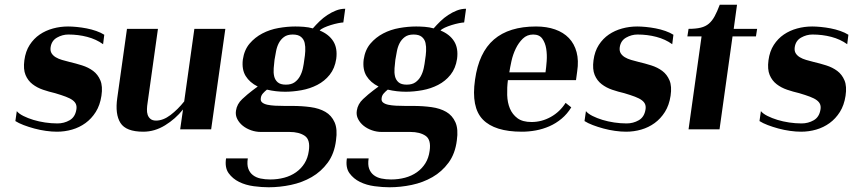

<svg xmlns="http://www.w3.org/2000/svg" viewBox="-20 -547 3608 812"><path d="M51 -77Q60 -66 79 -56.5Q98 -47 121 -40Q144 -33 170.5 -29Q197 -25 223 -25Q251 -25 274.5 -38.5Q298 -52 303 -84Q305 -96 301.5 -105.5Q298 -115 287.5 -123Q277 -131 258.5 -138Q240 -145 213 -153Q187 -159 162 -167.5Q137 -176 117.5 -191Q98 -206 88 -230Q78 -254 83 -292Q88 -330 105.5 -357Q123 -384 148 -401Q173 -418 204 -426.5Q235 -435 268 -435Q284 -435 304.5 -433Q325 -431 346 -427Q367 -423 387 -416Q407 -409 421 -400L416 -360Q387 -381 349 -391Q311 -401 269 -401Q244 -401 221 -388Q198 -375 194 -347Q192 -332 198 -322Q204 -312 215.5 -305Q227 -298 242.5 -293.5Q258 -289 274 -285Q300 -279 327 -270.5Q354 -262 374 -247Q394 -232 404.5 -207Q415 -182 409 -142Q403 -102 385 -73.5Q367 -45 341.5 -26.5Q316 -8 285 1Q254 10 221 10Q199 10 174 6.5Q149 3 125 -3.5Q101 -10 80 -18Q59 -26 45 -35Z M476 -133 517 -425H648L604 -111Q602 -99 601.5 -85.5Q601 -72 604.5 -61.5Q608 -51 616.5 -44Q625 -37 640 -37Q670 -37 701 -60.5Q732 -84 759 -118L802 -425H933L873 0H742L754 -84Q722 -44 678 -17Q634 10 586 10Q513 10 489.5 -27Q466 -64 476 -133Z M1189 -189Q1212 -189 1226 -199Q1240 -209 1248.5 -224.5Q1257 -240 1261 -258.5Q1265 -277 1267 -295Q1270 -312 1271 -331Q1272 -350 1268.5 -365.5Q1265 -381 1253 -391Q1241 -401 1218 -401Q1195 -401 1181 -390.5Q1167 -380 1159 -364.5Q1151 -349 1147.5 -330Q1144 -311 1141 -294Q1139 -277 1137.5 -258.5Q1136 -240 1139.5 -224.5Q1143 -209 1154.5 -199Q1166 -189 1189 -189ZM1028 123Q1024 149 1030 166Q1036 183 1049.5 193.5Q1063 204 1082 208Q1101 212 1123 212Q1154 212 1182 204.5Q1210 197 1232 181.5Q1254 166 1268 143.5Q1282 121 1286 91Q1293 44 1269 27.5Q1245 11 1204 11H1083Q1062 11 1042 4Q1022 -3 1007 -15Q992 -27 983.5 -43.5Q975 -60 978 -79Q982 -107 1004.5 -128Q1027 -149 1047 -164Q1056 -171 1061 -174.5Q1066 -178 1070 -181Q1036 -198 1019 -225.5Q1002 -253 1007 -295Q1013 -336 1035.5 -362.5Q1058 -389 1089.5 -405.5Q1121 -422 1158 -428.5Q1195 -435 1229 -435Q1246 -435 1265.5 -433.5Q1285 -432 1303 -427Q1316 -442 1331.5 -457Q1347 -472 1364.5 -483.5Q1382 -495 1401 -502.5Q1420 -510 1440 -510L1432 -452Q1425 -452 1410 -449Q1395 -446 1379 -441Q1363 -436 1350 -430Q1337 -424 1332 -418Q1371 -402 1389.5 -372.5Q1408 -343 1402 -298Q1396 -258 1374.5 -231Q1353 -204 1322 -188Q1291 -172 1255 -165.5Q1219 -159 1186 -159Q1146 -159 1109 -168Q1100 -161 1092 -152Q1084 -143 1083 -132Q1081 -120 1089 -113.5Q1097 -107 1111 -104Q1125 -101 1144 -100Q1163 -99 1184 -99H1216Q1257 -99 1293.5 -94Q1330 -89 1356 -74Q1382 -59 1395 -30Q1408 -1 1401 47Q1394 103 1366 141Q1338 179 1298 202Q1258 225 1210.5 235Q1163 245 1116 245Q1087 245 1053 240.5Q1019 236 991.5 222.5Q964 209 947 185.5Q930 162 936 123Z M1700 -189Q1723 -189 1737 -199Q1751 -209 1759.5 -224.5Q1768 -240 1772 -258.5Q1776 -277 1778 -295Q1781 -312 1782 -331Q1783 -350 1779.5 -365.5Q1776 -381 1764 -391Q1752 -401 1729 -401Q1706 -401 1692 -390.5Q1678 -380 1670 -364.5Q1662 -349 1658.5 -330Q1655 -311 1652 -294Q1650 -277 1648.5 -258.5Q1647 -240 1650.5 -224.5Q1654 -209 1665.5 -199Q1677 -189 1700 -189ZM1539 123Q1535 149 1541 166Q1547 183 1560.5 193.5Q1574 204 1593 208Q1612 212 1634 212Q1665 212 1693 204.5Q1721 197 1743 181.5Q1765 166 1779 143.5Q1793 121 1797 91Q1804 44 1780 27.5Q1756 11 1715 11H1594Q1573 11 1553 4Q1533 -3 1518 -15Q1503 -27 1494.5 -43.5Q1486 -60 1489 -79Q1493 -107 1515.5 -128Q1538 -149 1558 -164Q1567 -171 1572 -174.5Q1577 -178 1581 -181Q1547 -198 1530 -225.5Q1513 -253 1518 -295Q1524 -336 1546.5 -362.5Q1569 -389 1600.5 -405.5Q1632 -422 1669 -428.5Q1706 -435 1740 -435Q1757 -435 1776.5 -433.5Q1796 -432 1814 -427Q1827 -442 1842.5 -457Q1858 -472 1875.5 -483.5Q1893 -495 1912 -502.5Q1931 -510 1951 -510L1943 -452Q1936 -452 1921 -449Q1906 -446 1890 -441Q1874 -436 1861 -430Q1848 -424 1843 -418Q1882 -402 1900.5 -372.5Q1919 -343 1913 -298Q1907 -258 1885.5 -231Q1864 -204 1833 -188Q1802 -172 1766 -165.5Q1730 -159 1697 -159Q1657 -159 1620 -168Q1611 -161 1603 -152Q1595 -143 1594 -132Q1592 -120 1600 -113.5Q1608 -107 1622 -104Q1636 -101 1655 -100Q1674 -99 1695 -99H1727Q1768 -99 1804.5 -94Q1841 -89 1867 -74Q1893 -59 1906 -30Q1919 -1 1912 47Q1905 103 1877 141Q1849 179 1809 202Q1769 225 1721.5 235Q1674 245 1627 245Q1598 245 1564 240.5Q1530 236 1502.5 222.5Q1475 209 1458 185.5Q1441 162 1447 123Z M2247 -435Q2292 -435 2327.5 -422.5Q2363 -410 2386 -386Q2409 -362 2418.5 -326.5Q2428 -291 2421 -245L2416 -208H2128Q2124 -177 2125 -145Q2126 -113 2136.5 -88Q2147 -63 2168.5 -47Q2190 -31 2228 -31Q2271 -31 2309.5 -52.5Q2348 -74 2372 -112L2396 -93Q2379 -65 2355 -45Q2331 -25 2303.5 -13Q2276 -1 2246.5 4.5Q2217 10 2187 10Q2072 10 2022 -41.5Q1972 -93 1989 -210Q2005 -325 2069 -380Q2133 -435 2247 -435ZM2287 -241Q2290 -261 2292 -288.5Q2294 -316 2290 -341Q2286 -366 2273.5 -383.5Q2261 -401 2235 -401Q2209 -401 2191 -383.5Q2173 -366 2161 -341Q2149 -316 2143 -288.5Q2137 -261 2134 -241Z M2458 -77Q2467 -66 2486 -56.5Q2505 -47 2528 -40Q2551 -33 2577.5 -29Q2604 -25 2630 -25Q2658 -25 2681.5 -38.5Q2705 -52 2710 -84Q2712 -96 2708.5 -105.5Q2705 -115 2694.5 -123Q2684 -131 2665.5 -138Q2647 -145 2620 -153Q2594 -159 2569 -167.5Q2544 -176 2524.5 -191Q2505 -206 2495 -230Q2485 -254 2490 -292Q2495 -330 2512.5 -357Q2530 -384 2555 -401Q2580 -418 2611 -426.5Q2642 -435 2675 -435Q2691 -435 2711.5 -433Q2732 -431 2753 -427Q2774 -423 2794 -416Q2814 -409 2828 -400L2823 -360Q2794 -381 2756 -391Q2718 -401 2676 -401Q2651 -401 2628 -388Q2605 -375 2601 -347Q2599 -332 2605 -322Q2611 -312 2622.5 -305Q2634 -298 2649.5 -293.5Q2665 -289 2681 -285Q2707 -279 2734 -270.5Q2761 -262 2781 -247Q2801 -232 2811.5 -207Q2822 -182 2816 -142Q2810 -102 2792 -73.5Q2774 -45 2748.5 -26.5Q2723 -8 2692 1Q2661 10 2628 10Q2606 10 2581 6.5Q2556 3 2532 -3.5Q2508 -10 2487 -18Q2466 -26 2452 -35Z M2887 -393 2892 -425Q2923 -425 2943.5 -430Q2964 -435 2978 -447Q2992 -459 3002.5 -478.5Q3013 -498 3024 -527H3097L3083 -425H3182L3177 -393H3078L3023 0H2892L2947 -393Z M3198 -77Q3207 -66 3226 -56.5Q3245 -47 3268 -40Q3291 -33 3317.5 -29Q3344 -25 3370 -25Q3398 -25 3421.5 -38.5Q3445 -52 3450 -84Q3452 -96 3448.5 -105.5Q3445 -115 3434.5 -123Q3424 -131 3405.5 -138Q3387 -145 3360 -153Q3334 -159 3309 -167.5Q3284 -176 3264.5 -191Q3245 -206 3235 -230Q3225 -254 3230 -292Q3235 -330 3252.5 -357Q3270 -384 3295 -401Q3320 -418 3351 -426.5Q3382 -435 3415 -435Q3431 -435 3451.5 -433Q3472 -431 3493 -427Q3514 -423 3534 -416Q3554 -409 3568 -400L3563 -360Q3534 -381 3496 -391Q3458 -401 3416 -401Q3391 -401 3368 -388Q3345 -375 3341 -347Q3339 -332 3345 -322Q3351 -312 3362.5 -305Q3374 -298 3389.5 -293.5Q3405 -289 3421 -285Q3447 -279 3474 -270.5Q3501 -262 3521 -247Q3541 -232 3551.5 -207Q3562 -182 3556 -142Q3550 -102 3532 -73.5Q3514 -45 3488.5 -26.5Q3463 -8 3432 1Q3401 10 3368 10Q3346 10 3321 6.5Q3296 3 3272 -3.5Q3248 -10 3227 -18Q3206 -26 3192 -35Z"/></svg>

Font: Gamine
Style: Bold Italic
Weight: 700
Designer: Tapiwanashe Sebastian Garikayi
Version: Version 1.000